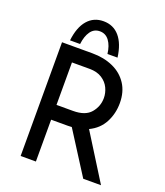

<svg xmlns="http://www.w3.org/2000/svg" viewBox="-164 -1037 988 1147"><g transform="rotate(20 330.0 -463.0)"><path d="M502 0 332 -267Q324 -266 308 -266H201V0H104V-723H297Q371 -723 429 -697Q487 -671 520 -620.5Q553 -570 553 -499Q553 -432 523.5 -376Q494 -320 433 -291L615 0ZM453 -495Q453 -527 438.5 -558Q424 -589 392.5 -609.5Q361 -630 313 -630H201V-360H306Q384 -360 418.5 -401Q453 -442 453 -495ZM447 -750H383Q377 -801 354.5 -831.5Q332 -862 295 -862Q258 -862 236.5 -831.5Q215 -801 209 -750H145Q155 -836 194 -881Q233 -926 295 -926Q358 -926 397 -880.5Q436 -835 447 -750Z"/></g></svg>

Font: Josefin Sans
Style: Regular
Weight: 400
Designer: Santiago Orozco
Foundry: Typemade
Version: Version 2.000